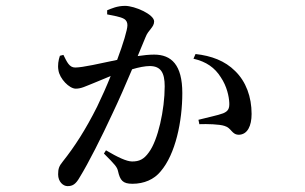

<svg xmlns="http://www.w3.org/2000/svg" viewBox="-20 -587 1040 654"><path d="M639 -387C683 -377 712 -356 732 -324C753 -293 760 -258 761 -237C762 -217 757 -208 740 -201C722 -194 686 -187 656 -179L659 -164C685 -165 728 -164 745 -158C769 -151 769 -128 794 -128C823 -129 837 -158 837 -199C837 -257 818 -309 781 -345C746 -380 700 -397 646 -403ZM345 -538C365 -534 390 -530 402 -523C411 -518 414 -510 414 -501C414 -486 400 -439 379 -383C321 -371 262 -357 236 -357C216 -357 208 -376 196 -400L184 -397C179 -382 176 -365 179 -348C183 -319 216 -285 238 -285C257 -285 271 -293 299 -304L357 -328C343 -293 327 -257 311 -224C271 -144 233 -86 194 -37C181 -21 178 -12 178 7C178 32 195 47 210 47C227 47 238 41 252 16C281 -31 326 -120 363 -200C384 -244 409 -301 430 -351C453 -358 475 -362 490 -362C528 -362 541 -339 541 -293C541 -213 518 -109 487 -68C470 -44 454 -37 430 -37C411 -37 380 -52 341 -75L334 -64C372 -26 379 -18 382 -4C389 27 398 39 431 39C471 39 505 24 527 -3C578 -62 601 -174 601 -270C601 -366 564 -401 505 -401C489 -401 468 -399 449 -396L476 -461C485 -485 505 -494 505 -514C505 -538 439 -567 406 -567C379 -567 360 -558 345 -552Z"/></svg>

Font: Noto Serif KR Medium
Style: Regular
Weight: 500
Designer: Ryoko NISHIZUKA 西塚涼子 (kana & ideographs); Frank Grießhammer (Latin, Greek & Cyrillic); Wenlong ZHANG 张文龙 (bopomofo); San
Foundry: Adobe
Version: Version 2.001;hotconv 1.1.0;makeotfexe 2.6.0